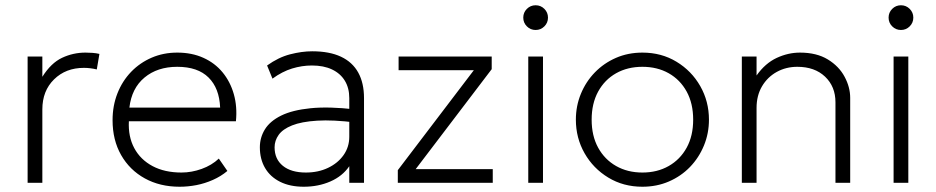

<svg xmlns="http://www.w3.org/2000/svg" viewBox="-20 -695 3558 730"><path d="M85 0V-480H141V-403Q174 -455.5 216 -475.2Q258 -495 305 -495Q318 -495 331.8 -494Q345.5 -493 358 -490L348 -431Q335.5 -434 323.2 -435.5Q311 -437 299 -437Q230 -437 185.5 -393.2Q141 -349.5 141 -279V0Z M663 15Q588 15 530.5 -16.8Q473 -48.5 440.5 -105.5Q408 -162.5 408 -238Q408 -293 426.5 -340Q445 -387 478.5 -421.8Q512 -456.5 556.8 -475.8Q601.5 -495 654 -495Q709.5 -495 753.2 -475.2Q797 -455.5 826.2 -420Q855.5 -384.5 869 -337Q882.5 -289.5 877 -234H470Q467 -175.5 490.5 -131.8Q514 -88 560 -63.5Q606 -39 670 -39Q708.5 -39 746.8 -52.8Q785 -66.5 812 -92L844.5 -45Q820 -24.5 789.5 -11Q759 2.5 726.8 8.8Q694.5 15 663 15ZM472 -286H817Q814 -359.5 773 -400.2Q732 -441 654 -441Q578.5 -441 529.5 -400.2Q480.5 -359.5 472 -286Z M1135 15Q1082.5 15 1045 -3.8Q1007.5 -22.5 987.8 -56.2Q968 -90 968 -135Q968 -172 987.2 -203.2Q1006.5 -234.5 1049 -255.5Q1091.5 -276.5 1161 -283.5Q1230.5 -290.5 1331 -279L1334 -229Q1245.5 -240 1185.8 -236.2Q1126 -232.5 1090.5 -218.2Q1055 -204 1039.5 -182.2Q1024 -160.5 1024 -135Q1024 -90 1055.5 -64.5Q1087 -39 1143 -39Q1190 -39 1227.2 -56.8Q1264.5 -74.5 1286.2 -105.2Q1308 -136 1308 -175V-322Q1308 -360.5 1291 -388.2Q1274 -416 1242.2 -431Q1210.5 -446 1166 -446Q1128 -446 1090.5 -434.5Q1053 -423 1016 -396L995.5 -446Q1038.5 -477 1083 -488.5Q1127.5 -500 1167 -500Q1232.5 -500 1276.2 -479.5Q1320 -459 1342 -419.2Q1364 -379.5 1364 -322V0H1308V-63Q1282 -25 1236 -5Q1190 15 1135 15Z M1492.5 0V-48L1781.5 -428H1495.5V-480H1849.5V-432L1560.5 -52H1853.5V0Z M1988.5 0V-480H2044.5V0ZM2016.5 -581Q1997 -581 1983.2 -594.8Q1969.5 -608.5 1969.5 -628Q1969.5 -647.5 1983.2 -661.2Q1997 -675 2016.5 -675Q2036 -675 2049.8 -661.2Q2063.5 -647.5 2063.5 -628Q2063.5 -608.5 2049.8 -594.8Q2036 -581 2016.5 -581Z M2422.5 15Q2350 15 2292.8 -19.8Q2235.5 -54.5 2202.5 -112.5Q2169.5 -170.5 2169.5 -240Q2169.5 -292 2188.5 -338.2Q2207.5 -384.5 2241.8 -419.8Q2276 -455 2322 -475Q2368 -495 2422.5 -495Q2495 -495 2552.2 -460.2Q2609.5 -425.5 2642.5 -367.5Q2675.5 -309.5 2675.5 -240Q2675.5 -188 2656.5 -141.8Q2637.5 -95.5 2603.5 -60.2Q2569.5 -25 2523.2 -5Q2477 15 2422.5 15ZM2422.5 -39Q2479 -39 2522.5 -63.8Q2566 -88.5 2590.8 -133.5Q2615.5 -178.5 2615.5 -240Q2615.5 -301.5 2590.8 -346.8Q2566 -392 2522.5 -416.5Q2479 -441 2422.5 -441Q2366 -441 2322.5 -416.5Q2279 -392 2254.2 -346.8Q2229.5 -301.5 2229.5 -240Q2229.5 -178.5 2254.2 -133.5Q2279 -88.5 2322.5 -63.8Q2366 -39 2422.5 -39Z M2800.5 0V-480H2856.5V-408Q2889.5 -454.5 2933 -474.8Q2976.5 -495 3021.5 -495Q3085 -495 3127.5 -469Q3170 -443 3191.2 -403.2Q3212.5 -363.5 3212.5 -323V0H3156.5V-306Q3156.5 -366 3117 -403.5Q3077.5 -441 3011.5 -441Q2968.5 -441 2933.2 -421.5Q2898 -402 2877.2 -366.8Q2856.5 -331.5 2856.5 -285V0Z M3377.5 0V-480H3433.5V0ZM3405.5 -581Q3386 -581 3372.2 -594.8Q3358.5 -608.5 3358.5 -628Q3358.5 -647.5 3372.2 -661.2Q3386 -675 3405.5 -675Q3425 -675 3438.8 -661.2Q3452.5 -647.5 3452.5 -628Q3452.5 -608.5 3438.8 -594.8Q3425 -581 3405.5 -581Z"/></svg>

Font: Geologica Thin Roman Thin
Style: Regular
Weight: 250
Version: Version 1.010;gftools[0.9.28]